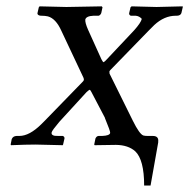

<svg xmlns="http://www.w3.org/2000/svg" viewBox="-20 -451 590 599"><path d="M341.8 1Q341.8 1 275.4 2L273.9 0L277.8 -19Q281.2 -26.4 287.6 -26.9H298.8Q321.8 -27.8 323.7 -36.1Q324.7 -41 307.6 -82Q307.1 -83.5 307.1 -84L265.1 -164.1Q262.2 -170.4 259.3 -170.9Q256.3 -169.4 249.5 -163.1L165 -70.8Q143.1 -44.9 141.1 -38.1Q139.2 -29.3 150.9 -27.3Q156.2 -26.9 162.6 -26.9H175.8Q181.6 -24.9 181.2 -19L176.8 0L175.8 2Q174.8 2 90.8 0Q62 0 14.6 2L13.2 0L16.6 -17.1Q20.5 -26.4 31.7 -26.9H40.5Q71.8 -26.9 108.9 -63.5Q114.3 -68.8 119.6 -74.2L237.8 -195.8Q241.2 -198.7 241.7 -202.1Q241.7 -205.6 240.2 -209L171.4 -355Q154.3 -393.1 129.4 -399.9Q120.1 -401.9 110.4 -401.9H107.4Q97.2 -402.8 96.7 -409.2L101.1 -428.2L103.5 -431.2L187 -429.2L297.4 -431.2L299.8 -428.2L295.9 -410.2Q293 -403.3 287.6 -401.9H271.5Q249 -400.9 246.1 -390.1Q245.1 -379.9 254.9 -357.9L296.4 -266.1Q300.8 -257.8 302.7 -256.8Q306.6 -258.3 312.5 -265.1L398.9 -356.9Q419.4 -379.9 422.4 -392.1Q414.6 -400.9 403.3 -401.9H388.2Q382.8 -403.8 382.8 -409.2L387.2 -428.2L390.6 -431.2Q391.6 -431.2 468.3 -429.2L549.8 -431.2L550.3 -429.2L545.9 -410.2Q543 -402.3 532.2 -401.9H528.3Q492.7 -401.9 461.4 -373Q452.6 -364.7 443.4 -355L324.7 -232.9Q322.3 -230.5 321.3 -228Q321.3 -225.1 321.8 -221.2L394.5 -74.2Q415 -32.7 427.2 -28.3Q432.6 -26.9 439.9 -26.9H456.5Q475.6 -26.9 473.6 -9.3Q473.6 -7.8 473.6 -6.8L449.7 127.9H429.7Q429.7 47.4 401.9 21Q379.9 1.5 341.8 1Z"/></svg>

Font: Linux Biolinum Capitals O
Style: Italic Samll Caps
Weight: 400
Italic angle: -12°
Designer: Philipp H. Poll
Foundry: Philipp H. Poll
Version: Version 0.6.2